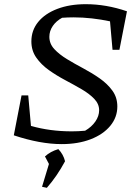

<svg xmlns="http://www.w3.org/2000/svg" viewBox="-20 -678 657 918"><path d="M518 -440 506 -576Q464 -585 419.5 -590Q375 -595 332 -595Q318 -595 304 -594.5Q290 -594 277 -593Q249 -578 232.5 -554Q216 -530 216 -502Q216 -469 239.5 -443.5Q263 -418 300 -395.5Q337 -373 378.5 -351Q420 -329 457 -303Q494 -277 517.5 -244.5Q541 -212 541 -169Q541 -117 507 -76Q473 -35 413 -12Q353 11 275 11Q172 11 46 -31L83 -222H115L128 -76Q219 -50 323 -50Q355 -50 387 -53Q418 -71 436 -97Q454 -123 454 -151Q454 -181 430.5 -205.5Q407 -230 370 -251.5Q333 -273 291.5 -295Q250 -317 213.5 -343Q177 -369 153.5 -402.5Q130 -436 130 -480Q130 -533 162.5 -573Q195 -613 254 -635.5Q313 -658 390 -658Q488 -658 587 -624L551 -440ZM181 215 214 106 195 70Q221 46 259 35Q283 60 291 93Q253 164 204 220Z"/></svg>

Font: Piazzolla
Style: Italic
Weight: 400
Italic angle: -11.3°
Designer: Juan Pablo del Peral
Foundry: Huerta Tipografica
Version: Version 1.330